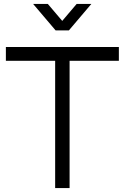

<svg xmlns="http://www.w3.org/2000/svg" viewBox="-20 -960 637 980"><path d="M261.5 0V-649.7H10V-720H586.7V-649.7H335.2V0ZM149 -940H224L297.7 -853.3L371.3 -940H446.3L331.7 -805H263.7Z"/></svg>

Font: Vela Sans GX ExtLt
Style: Regular
Weight: 200
Designer: Principal design: Mikhail Sharanda - project Manrope.
Design modification: Ravid Balaliev
Foundry: Mikhail Sharanda
Version: Version 1.001